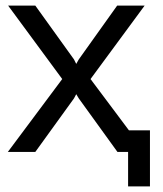

<svg xmlns="http://www.w3.org/2000/svg" viewBox="-20 -542 582 685"><path d="M437 123V0H399L261 -191L252 -206L244 -191L106 0H8L202 -260L9 -522H106L244 -330L252 -314L261 -330L398 -522H496L303 -260L440 -77H515V123Z"/></svg>

Font: YasnoRaleway Medium
Style: Regular
Weight: 500
Designer: Matt McInerney, Pablo Impallari, Rodrigo Fuenzalida
Foundry: Matt McInerney, Pablo Impallari, Rodrigo Fuenzalida
Version: Version 4.026